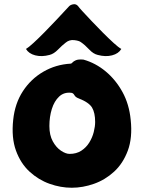

<svg xmlns="http://www.w3.org/2000/svg" viewBox="-20 -868 676 902"><path d="M347 -839Q350 -834 368 -814.5Q386 -795 411 -768.5Q436 -742 463.5 -714.5Q491 -687 514 -666Q537 -645 550 -638Q537 -616 506.5 -608Q476 -600 439 -610Q418 -615 398.5 -636Q379 -657 360 -670Q351 -677 328.5 -679.5Q306 -682 289 -668Q272 -655 252.5 -635Q233 -615 213 -610Q176 -600 145.5 -608Q115 -616 102 -638Q114 -645 137.5 -666.5Q161 -688 188.5 -716Q216 -744 241.5 -771Q267 -798 284.5 -817Q302 -836 305 -839Q312 -846 325 -848Q338 -850 347 -839ZM594 -305Q603 -221 580.5 -160.5Q558 -100 516 -61.5Q474 -23 421.5 -4.5Q369 14 317 14Q265 14 213 -4.5Q161 -23 119 -61.5Q77 -100 55 -160.5Q33 -221 42 -305Q50 -382 87.5 -439.5Q125 -497 183.5 -531Q242 -565 312 -569Q316 -569 320.5 -574.5Q325 -580 336.5 -585Q348 -590 372 -588Q429 -572 476.5 -532.5Q524 -493 555.5 -435.5Q587 -378 594 -305ZM307 -145Q339 -145 362 -160Q385 -175 399.5 -198.5Q414 -222 420.5 -248Q427 -274 427 -295Q427 -338 412.5 -362.5Q398 -387 349 -406Q335 -411 329.5 -421Q324 -431 315 -432Q281 -436 258 -414.5Q235 -393 223.5 -356Q212 -319 212 -276Q212 -233 228 -204Q244 -175 266.5 -160Q289 -145 307 -145Z"/></svg>

Font: Potta One
Style: Regular
Weight: 400
Designer: 108,108go
Foundry: Font Zone 108
Version: Version 1.000